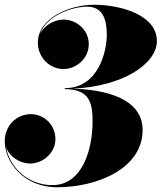

<svg xmlns="http://www.w3.org/2000/svg" viewBox="-20 -779 681 809"><path d="M581 -232C581 -336.5 481 -399 287.5 -405.5C499.5 -415 641 -511 641 -606C641 -716.5 487.5 -759 376 -759C274 -759 139.5 -702.5 139.5 -600C139.5 -534 192 -488 247.5 -488C297.5 -488 354 -528.5 354 -593.5C354 -653.5 302 -696.5 247.5 -696.5C209 -696.5 167 -672.5 149 -636.5C176 -715 288 -751 346 -751C415 -751 430 -695 430 -631C430 -567 397 -407.5 253 -407.5V-403.5C362 -403.5 370 -339 370 -265C370 -156 330 1 201 1C92.5 1 20 -79 6 -157C20.5 -119 63 -90 107 -90C161.5 -90 213.5 -135.5 213.5 -192.5C213.5 -253.5 165.5 -298 110 -298C50 -298 0 -250 0 -184C0 -96.5 79 10 221 10C387 10 581 -67 581 -232Z"/></svg>

Font: Bodoni* 48pt Fatface
Style: Italic
Weight: 900
Italic angle: -13°
Version: Version 2.3